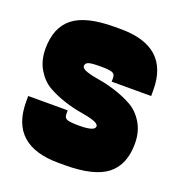

<svg xmlns="http://www.w3.org/2000/svg" viewBox="-127 -807 854 914"><g transform="rotate(20 300.0 -350.0)"><path d="M380 -225Q380 -200 300 -200Q257 -200 241 -205.5Q225 -211 225 -230V-250H25V-220Q25 0 270 0H300Q449 0 514.5 -51.5Q580 -103 580 -210Q580 -270 553.5 -314Q527 -358 488 -380Q449 -402 402.5 -417Q356 -432 317 -438Q278 -444 251.5 -453Q225 -462 225 -475Q225 -489 239.5 -494.5Q254 -500 300 -500Q343 -500 359 -494.5Q375 -489 375 -470V-450H575V-480Q575 -700 330 -700H300Q154 -700 89.5 -648.5Q25 -597 25 -490Q25 -430 51.5 -386Q78 -342 117 -320Q156 -298 202.5 -283Q249 -268 288 -262Q327 -256 353.5 -247Q380 -238 380 -225Z"/></g></svg>

Font: Millimetre
Style: Extrablack
Weight: 900
Designer: Jérémy Landes
Version: Version 1.0